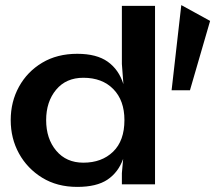

<svg xmlns="http://www.w3.org/2000/svg" viewBox="-20 -723 844 753"><path d="M283 10Q204 10 145.5 -26Q87 -62 54.5 -121Q22 -180 22 -252Q22 -324 54.5 -383Q87 -442 145.5 -477Q204 -512 283 -512Q359 -512 402.5 -481Q446 -450 464 -393L458 -472V-700H588V0H458V-44L463 -100Q444 -47 401.5 -18.5Q359 10 283 10ZM307 -85Q379 -85 423.5 -128Q468 -171 468 -252Q468 -329 424.5 -373.5Q381 -418 307 -418Q239 -418 200 -371Q161 -324 161 -252Q161 -179 200.5 -132Q240 -85 307 -85ZM725 -369H653L691 -703L804 -641Z"/></svg>

Font: Panamera
Style: Bold
Weight: 700
Designer: Bastien Sozeau
Foundry: NBR — Bastien Sozeau
Version: Version 3.002; ttfautohint (v1.8.4.7-5d5b);gftools[0.9.33]